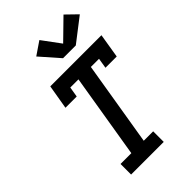

<svg xmlns="http://www.w3.org/2000/svg" viewBox="-290 -1085 1181 1181"><g transform="rotate(-45 300.0 -495.0)"><path d="M111 0V-92H205L296 -643H225L214 -576H116L143 -735H588L562 -576H464L475 -643H404L313 -92H395V0ZM321 -802 212 -926 297 -984 385 -865 513 -990 585 -920 432 -802Z"/></g></svg>

Font: Iosevka Curly Slab SmBdEx
Style: Italic
Weight: 600
Width: 7
Italic angle: -9°
Monospace: yes
Designer: Belleve Invis
Foundry: Belleve Invis
Version: Version 11.1.0; ttfautohint (v1.8.3)